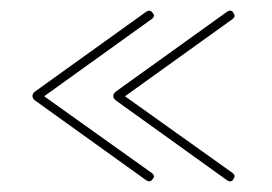

<svg xmlns="http://www.w3.org/2000/svg" viewBox="-20 -369 512 361"><path d="M46 -180Q41 -184 41 -188.5Q41 -193 46 -197L255 -347Q258 -349 261 -349Q264 -349 268 -343.5Q272 -338 265 -333L63 -188L265 -44Q272 -39 268 -33.5Q264 -28 261 -28Q258 -28 255 -30ZM198 -180Q193 -184 193 -188.5Q193 -193 198 -197L407 -347Q410 -349 413 -349Q416 -349 418.5 -345.5Q421 -342 421 -339Q421 -336 417 -333L215 -188L417 -44Q421 -41 421 -38Q421 -35 418.5 -31.5Q416 -28 413 -28Q410 -28 407 -30Z"/></svg>

Font: Flamenco Light
Style: Regular
Weight: 300
Designer: Luciano Vergara
Foundry: Luciano Vergara
Version: Version 1.003